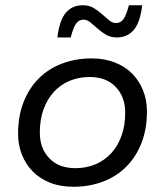

<svg xmlns="http://www.w3.org/2000/svg" viewBox="-20 -703 630 733"><path d="M260 10Q210 10 171 -5.5Q132 -21 105 -48.5Q78 -76 63.5 -113Q49 -150 49 -193Q49 -259 69.5 -312Q90 -365 127 -402.5Q164 -440 216 -460Q268 -480 330 -480Q379 -480 418.5 -464.5Q458 -449 485 -421.5Q512 -394 526.5 -357Q541 -320 541 -277Q541 -211 520.5 -158Q500 -105 463 -67.5Q426 -30 374 -10Q322 10 260 10ZM268 -61Q310 -61 345 -76Q380 -91 405 -118.5Q430 -146 444 -185Q458 -224 458 -273Q458 -333 422 -371Q386 -409 322 -409Q280 -409 245 -394Q210 -379 185 -351.5Q160 -324 146 -285Q132 -246 132 -197Q132 -137 168 -99Q204 -61 268 -61ZM426 -560Q402 -560 384.5 -570.5Q367 -581 352.5 -594Q338 -607 325 -617.5Q312 -628 299 -628Q282 -628 271 -613.5Q260 -599 250 -560H199Q207 -626 231.5 -654.5Q256 -683 296 -683Q320 -683 337.5 -672.5Q355 -662 369.5 -649Q384 -636 396.5 -625.5Q409 -615 423 -615Q440 -615 451 -629.5Q462 -644 472 -683H523Q515 -617 490.5 -588.5Q466 -560 426 -560Z"/></svg>

Font: Celebes
Style: Italic
Weight: 400
Italic angle: -10°
Designer: Anugrah Pasau
Foundry: Lafontype
Version: Version 1.000; ttfautohint (v1.8.4)